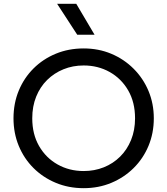

<svg xmlns="http://www.w3.org/2000/svg" viewBox="-20 -968 874 1003"><path d="M417 15Q338.5 15 271.8 -12.8Q205 -40.5 155.2 -90Q105.5 -139.5 78 -206Q50.5 -272.5 50.5 -350Q50.5 -428 78 -494.5Q105.5 -561 155.2 -610.5Q205 -660 271.8 -687.5Q338.5 -715 417 -715Q495 -715 561.5 -687Q628 -659 678 -609Q728 -559 755.8 -492.8Q783.5 -426.5 783.5 -350Q783.5 -272.5 755.8 -206Q728 -139.5 678 -90Q628 -40.5 561.5 -12.8Q495 15 417 15ZM417 -74.5Q473.5 -74.5 522.2 -94Q571 -113.5 607.5 -149.8Q644 -186 664.8 -237Q685.5 -288 685.5 -350Q685.5 -433.5 649.8 -495.5Q614 -557.5 553 -591.8Q492 -626 417 -626Q360.5 -626 311.8 -606.2Q263 -586.5 226.2 -550.2Q189.5 -514 169 -463.2Q148.5 -412.5 148.5 -350Q148.5 -267 184.2 -205Q220 -143 281 -108.8Q342 -74.5 417 -74.5ZM383.5 -786.5 278.5 -948H378.5L474 -786.5Z"/></svg>

Font: Geologica Roman Light
Style: Regular
Weight: 300
Designer: Sindre Bremnes, Frode Helland
Foundry: Monokrom Skriftforlag AS
Version: Version 1.010;gftools[0.9.28]